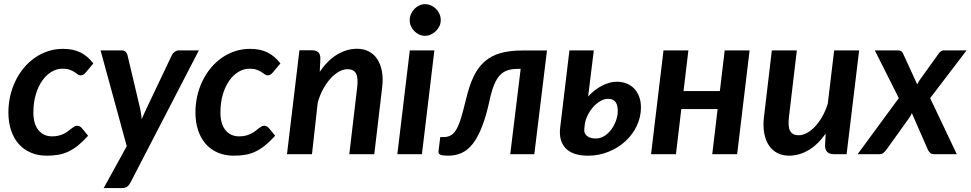

<svg xmlns="http://www.w3.org/2000/svg" viewBox="-20 -762 4798 949"><path d="M415.5 -91Q390 -63 366.8 -44Q343.5 -25 319.5 -13.5Q295.5 -2 269.2 2.8Q243 7.5 211.5 7.5Q167 7.5 131.8 -7.8Q96.5 -23 72 -51Q47.5 -79 34.5 -118.5Q21.5 -158 21.5 -206.5Q21.5 -248 30.5 -287.5Q39.5 -327 56.5 -362Q73.5 -397 97.5 -426Q121.5 -455 151.5 -476Q181.5 -497 216.8 -508.8Q252 -520.5 291.5 -520.5Q342.5 -520.5 378.2 -502.5Q414 -484.5 441.5 -448.5L402 -401.5Q398 -397 392 -393.2Q386 -389.5 379 -389.5Q370.5 -389.5 363.8 -394.8Q357 -400 347.8 -406Q338.5 -412 324.8 -417.2Q311 -422.5 289 -422.5Q260.5 -422.5 234.5 -407Q208.5 -391.5 188.5 -363Q168.5 -334.5 156.8 -294.5Q145 -254.5 145 -206Q145 -149.5 170 -118.8Q195 -88 238 -88Q257 -88 271.5 -92Q286 -96 297.2 -101.8Q308.5 -107.5 317 -114.2Q325.5 -121 333 -126.8Q340.5 -132.5 347.2 -136.5Q354 -140.5 362 -140.5Q368.5 -140.5 374.2 -137.2Q380 -134 384.5 -129L415.5 -91Z M963 -513 624 142Q617 155 607.5 161.2Q598 167.5 584 167.5H492.5L606.5 -39.5L477 -513H580.5Q594 -513 600.8 -506.2Q607.5 -499.5 610 -490L673 -224Q678 -198.5 680.5 -173Q686 -186 691.8 -198.8Q697.5 -211.5 703.5 -224.5L830 -490.5Q835 -500.5 844.5 -506.8Q854 -513 864 -513Z M1340 -91Q1314.5 -63 1291.2 -44Q1268 -25 1244 -13.5Q1220 -2 1193.8 2.8Q1167.5 7.5 1136 7.5Q1091.5 7.5 1056.2 -7.8Q1021 -23 996.5 -51Q972 -79 959 -118.5Q946 -158 946 -206.5Q946 -248 955 -287.5Q964 -327 981 -362Q998 -397 1022 -426Q1046 -455 1076 -476Q1106 -497 1141.2 -508.8Q1176.5 -520.5 1216 -520.5Q1267 -520.5 1302.8 -502.5Q1338.5 -484.5 1366 -448.5L1326.5 -401.5Q1322.5 -397 1316.5 -393.2Q1310.5 -389.5 1303.5 -389.5Q1295 -389.5 1288.2 -394.8Q1281.5 -400 1272.2 -406Q1263 -412 1249.2 -417.2Q1235.5 -422.5 1213.5 -422.5Q1185 -422.5 1159 -407Q1133 -391.5 1113 -363Q1093 -334.5 1081.2 -294.5Q1069.5 -254.5 1069.5 -206Q1069.5 -149.5 1094.5 -118.8Q1119.5 -88 1162.5 -88Q1181.5 -88 1196 -92Q1210.5 -96 1221.8 -101.8Q1233 -107.5 1241.5 -114.2Q1250 -121 1257.5 -126.8Q1265 -132.5 1271.8 -136.5Q1278.5 -140.5 1286.5 -140.5Q1293 -140.5 1298.8 -137.2Q1304.5 -134 1309 -129L1340 -91Z M1560.5 -407Q1599.5 -464.5 1647 -492.8Q1694.5 -521 1745 -521Q1777 -521 1802.5 -508Q1828 -495 1844.5 -470.2Q1861 -445.5 1867.8 -409.2Q1874.5 -373 1868.5 -326.5L1830 0H1706.5L1745 -326.5Q1751.5 -376.5 1740 -398.2Q1728.5 -420 1698 -420Q1677.5 -420 1656 -408.2Q1634.5 -396.5 1614.5 -374.8Q1594.5 -353 1577.8 -322.8Q1561 -292.5 1550.5 -255L1522 0H1398.5L1460 -513.5H1522.5Q1542 -513.5 1552.8 -504Q1563.5 -494.5 1563.5 -473.5Z M2127 -513 2065.5 0H1944L2005.5 -513ZM2158.5 -662.5Q2158.5 -646.5 2151.8 -632.5Q2145 -618.5 2134 -608Q2123 -597.5 2109 -591.2Q2095 -585 2080 -585Q2065.5 -585 2052 -591.2Q2038.5 -597.5 2028 -608Q2017.5 -618.5 2011.2 -632.5Q2005 -646.5 2005 -662.5Q2005 -678.5 2011.5 -693Q2018 -707.5 2028.5 -718.2Q2039 -729 2052.8 -735.2Q2066.5 -741.5 2081 -741.5Q2096 -741.5 2110 -735.2Q2124 -729 2134.8 -718.5Q2145.5 -708 2152 -693.5Q2158.5 -679 2158.5 -662.5Z M2285 -277.5Q2300 -340.5 2321.5 -385Q2343 -429.5 2375.5 -458Q2408 -486.5 2453.8 -499.5Q2499.5 -512.5 2563.5 -512.5H2683.5L2621 0H2502L2553.5 -421.5H2538.5Q2509.5 -421.5 2488 -414.2Q2466.5 -407 2450.5 -389.8Q2434.5 -372.5 2422.5 -343.5Q2410.5 -314.5 2401 -271Q2384 -191.5 2363.2 -138Q2342.5 -84.5 2317.5 -52.2Q2292.5 -20 2262.2 -6.2Q2232 7.5 2195.5 7.5Q2167.5 7.5 2156.8 2.8Q2146 -2 2147.5 -14.5L2156 -84.5H2172Q2194.5 -84.5 2210 -94Q2225.5 -103.5 2237.8 -126Q2250 -148.5 2260.8 -185.5Q2271.5 -222.5 2285 -277.5Z M2868 -124Q2865.5 -104.5 2880.2 -91Q2895 -77.5 2925 -77.5Q2948 -77.5 2967.8 -90.2Q2987.5 -103 3002 -122.8Q3016.5 -142.5 3025 -166.8Q3033.5 -191 3033.5 -214.5Q3033.5 -226 3031.2 -236.8Q3029 -247.5 3023.8 -255.8Q3018.5 -264 3009 -268.8Q2999.5 -273.5 2985.5 -273.5Q2966 -273.5 2946.5 -262Q2927 -250.5 2910.8 -231.8Q2894.5 -213 2883.5 -189.8Q2872.5 -166.5 2870 -143.5ZM2887 -285Q2918.5 -319.5 2956.2 -338.8Q2994 -358 3028 -358Q3055 -358 3077 -349.2Q3099 -340.5 3114.8 -324Q3130.5 -307.5 3139.2 -284Q3148 -260.5 3148 -231.5Q3148 -183 3127.2 -139.5Q3106.5 -96 3070.8 -63.5Q3035 -31 2987.5 -11.8Q2940 7.5 2887 7.5Q2810 7.5 2775.2 -29.8Q2740.5 -67 2749 -133L2794.5 -513H2915Z M3685 -513 3623.5 0H3500.5L3527 -223H3347.5L3321 0H3198L3259.5 -513H3382.5L3358.5 -312H3538L3562 -513Z M4226.5 -513 4164.5 0H4102Q4058 0 4058 -42.5L4061 -101.5Q4022 -46.5 3975.8 -19.5Q3929.5 7.5 3880 7.5Q3848 7.5 3822.5 -5.5Q3797 -18.5 3780.5 -43.2Q3764 -68 3757.2 -104.5Q3750.5 -141 3756.5 -187.5L3795 -513H3918.5L3880 -187.5Q3873.5 -137 3885 -115.2Q3896.5 -93.5 3927 -93.5Q3947 -93.5 3967.8 -104.5Q3988.5 -115.5 4008 -136Q4027.5 -156.5 4044 -185.2Q4060.5 -214 4071.5 -249.5L4103 -513Z M4577.5 -277 4709 0H4597Q4584.5 0 4577.2 -6.8Q4570 -13.5 4566 -22.5L4487 -203Q4484.5 -197 4481.8 -191.8Q4479 -186.5 4475.5 -181.5L4361.5 -22.5Q4355 -14 4347.2 -7Q4339.5 0 4327.5 0H4219L4422.5 -277L4304 -513H4416Q4428.5 -513 4434 -509.5Q4439.5 -506 4443.5 -497.5L4513.5 -345Q4516.5 -351 4520 -357Q4523.5 -363 4528 -369.5L4618.5 -495.5Q4629.5 -513 4645.5 -513H4757.5Z"/></svg>

Font: Lato 2
Style: Bold Italic
Weight: 700
Italic angle: -7°
Designer: Lukasz Dziedzic with Adam Twardoch and Botio Nikoltchev
Foundry: tyPoland Lukasz Dziedzic
Version: Version 2.015; 2015-08-06; http://www.latofonts.com/